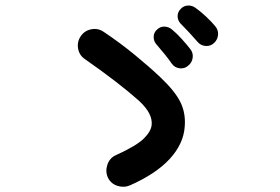

<svg xmlns="http://www.w3.org/2000/svg" viewBox="-20 -746 1040 714"><path d="M464 -57Q441 -47 416.5 -55Q392 -63 381 -86Q371 -109 379.5 -134Q388 -159 411 -169Q488 -204 515 -231Q542 -258 544 -282Q546 -302 535 -324Q524 -346 496 -372Q422 -438 296 -526Q275 -540 270.5 -565Q266 -590 280 -611Q294 -632 319 -637Q344 -642 365 -628Q425 -588 480.5 -542.5Q536 -497 576 -459Q631 -407 651 -366Q671 -325 667 -276Q663 -212 612 -156Q561 -100 464 -57ZM777 -587Q764 -574 745.5 -575Q727 -576 715 -590Q703 -604 684.5 -624Q666 -644 651 -659Q641 -670 640.5 -685.5Q640 -701 653 -714Q664 -725 679.5 -725.5Q695 -726 708 -716Q724 -705 745 -685.5Q766 -666 780 -649Q792 -635 791 -617.5Q790 -600 777 -587ZM680 -502Q667 -490 648.5 -492Q630 -494 619 -509Q609 -524 591.5 -545.5Q574 -567 560 -583Q551 -594 551.5 -610Q552 -626 565 -637Q577 -648 593 -647Q609 -646 621 -635Q636 -623 655.5 -601.5Q675 -580 688 -563Q699 -549 696.5 -531Q694 -513 680 -502Z"/></svg>

Font: Zen Maru Gothic
Style: Bold
Weight: 700
Designer: Yoshimichi Ohira
Foundry: Positype
Version: Version 1.001